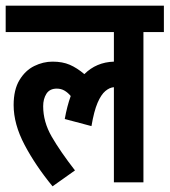

<svg xmlns="http://www.w3.org/2000/svg" viewBox="-20 -642 597 676"><path d="M0 -529V-622H557V-529H485V0H381V-335Q366 -334 351 -321.5Q336 -309 323.5 -280Q311 -251 302 -198L208 -223Q216 -268 229 -304Q219 -316 207 -323Q195 -330 180 -330Q155 -330 143.5 -312Q132 -294 132 -268Q132 -213 162 -161Q192 -109 244 -42L165 14Q105 -59 66.5 -132Q28 -205 28 -272Q28 -326 48.5 -360Q69 -394 100.5 -409.5Q132 -425 165 -425Q200 -425 225.5 -414Q251 -403 277 -381Q319 -423 381 -425V-529Z"/></svg>

Font: Noto Sans Devanagari UI ExtraCondensed SemiBold
Style: Regular
Weight: 600
Width: 2
Designer: Jelle Bosma - Monotype Design Team
Foundry: Monotype Imaging Inc.
Version: Version 2.004; ttfautohint (v1.8.4.7-5d5b)